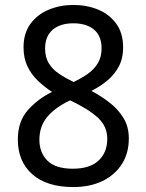

<svg xmlns="http://www.w3.org/2000/svg" viewBox="-20 -745 591 775"><path d="M276 10Q169 10 110.5 -41.5Q52 -93 52 -182Q52 -255 92.5 -300.5Q133 -346 190 -374Q158 -395 132 -420Q106 -445 90.5 -478Q75 -511 75 -554Q75 -611 103 -649Q131 -687 177 -706Q223 -725 276 -725Q331 -725 376.5 -706Q422 -687 449.5 -649Q477 -611 477 -553Q477 -510 460 -477.5Q443 -445 414.5 -421Q386 -397 349 -378Q387 -358 421.5 -331.5Q456 -305 478 -269.5Q500 -234 500 -186Q500 -126 471.5 -82Q443 -38 393 -14Q343 10 276 10ZM274 -64Q343 -64 378 -97Q413 -130 413 -185Q413 -235 375 -270Q337 -305 263 -340Q202 -311 170.5 -273Q139 -235 139 -181Q139 -129 171.5 -96.5Q204 -64 274 -64ZM277 -414Q309 -429 334.5 -447Q360 -465 375 -490Q390 -515 390 -550Q390 -600 359.5 -625.5Q329 -651 275 -651Q241 -651 215.5 -639.5Q190 -628 176 -605.5Q162 -583 162 -550Q162 -514 177 -489.5Q192 -465 218 -447.5Q244 -430 277 -414Z"/></svg>

Font: sinhala25
Style: Book
Weight: 400
Designer: Jelle Bosma - Monotype Design Team
Foundry: Monotype Imaging Inc.
Version: Version 2.003